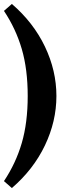

<svg xmlns="http://www.w3.org/2000/svg" viewBox="-20 -785 355 970"><path d="M120 -300Q120 -435 90 -537.5Q60 -640 0 -730L40 -765Q149 -671 207 -549.5Q265 -428 265 -300Q265 -172 207 -50.5Q149 71 40 165L0 130Q60 40 90 -62.5Q120 -165 120 -300Z"/></svg>

Font: Prosto One
Style: Regular
Weight: 400
Designer: Pavel Emelyanov and Jovanny lemonad
Foundry: Pavel Emelyanov and Jovanny Lemonad
Version: Version 1.001